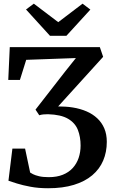

<svg xmlns="http://www.w3.org/2000/svg" viewBox="-20 -994 614 1022"><path d="M236 8Q184.5 8 142 0Q99.5 -8 69.5 -17.5Q39.5 -27 25 -32L46 -203H113.5L140.5 -75.5Q144.5 -72.5 155.8 -66.8Q167 -61 187.8 -56Q208.5 -51 239.5 -51Q282.5 -51 314.2 -63.8Q346 -76.5 367 -99.5Q388 -122.5 398.5 -153.2Q409 -184 409 -219.5Q409 -265.5 394.5 -302.5Q380 -339.5 342.2 -361.8Q304.5 -384 235.5 -386Q222.5 -386 211.2 -385Q200 -384 189 -380.5L169 -410.5L326.5 -613L384 -685L119.5 -675.5L86 -568.5H24L32 -743H511.5L529 -691.5L289.5 -427.5Q309.5 -427.5 329 -426.2Q348.5 -425 367 -422Q407.5 -415.5 440.5 -401.2Q473.5 -387 497.8 -364.2Q522 -341.5 535.2 -310.5Q548.5 -279.5 548.5 -239Q548.5 -184.5 529.2 -139.2Q510 -94 471 -61Q432 -28 373.2 -10Q314.5 8 236 8ZM246 -803.5 118.5 -943.5 160 -974.5 290 -876 419.5 -974.5 461 -943 333.5 -803.5Z"/></svg>

Font: Merriweather 24pt SemiBold
Style: Regular
Weight: 600
Designer: Eben Sorkin
Foundry: Eben Sorkin
Version: Version 2.100